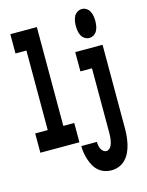

<svg xmlns="http://www.w3.org/2000/svg" viewBox="-141 -855 883 1154"><g transform="rotate(-15 300.0 -278.5)"><path d="M20 0V-120H98V-615H30V-735H195V-120H263V0ZM484 -590Q469 -590 455.5 -598.5Q442 -607 435 -620.5Q428 -634 425.5 -649.5Q423 -665 423 -680Q423 -695 425.5 -710.5Q428 -726 435 -739.5Q442 -753 455.5 -761.5Q469 -770 484 -770Q499 -770 512 -761.5Q525 -753 532 -739.5Q539 -726 541.5 -710.5Q544 -695 544 -680Q544 -665 541.5 -649.5Q539 -634 532 -620.5Q525 -607 512 -598.5Q499 -590 484 -590ZM407 213Q385 213 364 206Q343 199 326.5 184.5Q310 170 299.5 151Q289 132 282 111Q275 90 271.5 68.5Q268 47 268 25H365Q365 36 367 47Q369 58 373.5 68Q378 78 387 85.5Q396 93 407 93Q417 93 425 86Q433 79 437.5 70Q442 61 444.5 51Q447 41 448.5 31Q450 21 450.5 10.5Q451 0 451 -10V-410H379V-530H549V-10Q549 15 546.5 40Q544 65 538.5 88.5Q533 112 522.5 135Q512 158 495 176Q478 194 455 203.5Q432 213 407 213Z"/></g></svg>

Font: Iosevka Curly Heavy Extended
Style: Regular
Weight: 900
Width: 7
Monospace: yes
Designer: Belleve Invis
Foundry: Belleve Invis
Version: Version 11.1.0; ttfautohint (v1.8.3)